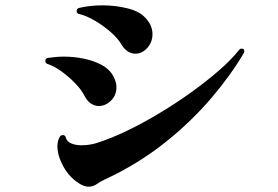

<svg xmlns="http://www.w3.org/2000/svg" viewBox="-20 -716 1040 719"><path d="M343 -27Q329 -17 312 -17Q294 -17 275 -30Q238 -54 216.5 -94Q195 -134 195 -168Q195 -189 204 -204Q209 -211 216 -210Q224 -210 226 -202Q230 -186 246.5 -179Q263 -172 285 -172Q316 -172 344 -181Q397 -198 457 -227Q517 -256 578.5 -293Q640 -330 697 -371Q754 -412 800.5 -452.5Q847 -493 876 -530Q880 -534 885 -534Q892 -534 894 -529Q896 -524 894 -519Q844 -434 772 -349.5Q700 -265 609 -191Q518 -117 410 -62Q386 -50 370.5 -43Q355 -36 343 -27ZM435 -549Q421 -573 394 -596.5Q367 -620 335.5 -638.5Q304 -657 275 -664Q267 -666 267 -674Q267 -683 275 -686Q295 -691 317.5 -693.5Q340 -696 364 -696Q414 -696 460.5 -684Q507 -672 529 -644Q541 -630 546 -616Q551 -602 551 -588Q551 -558 531.5 -536.5Q512 -515 487 -515Q473 -515 459.5 -523Q446 -531 435 -549ZM297 -356Q287 -377 264 -401.5Q241 -426 212.5 -447Q184 -468 157 -477Q149 -480 150 -489Q150 -497 159 -499Q173 -501 188 -502.5Q203 -504 219 -504Q256 -504 293 -496.5Q330 -489 359.5 -473.5Q389 -458 403 -433Q416 -411 416 -389Q416 -359 395.5 -339Q375 -319 350 -319Q335 -319 321 -328Q307 -337 297 -356Z"/></svg>

Font: Zen Antique Soft
Style: Regular
Weight: 400
Designer: Yoshimichi Ohira
Foundry: Positype
Version: Version 1.001